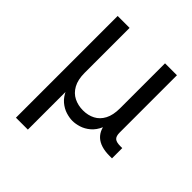

<svg xmlns="http://www.w3.org/2000/svg" viewBox="-208 -672 1001 1001"><g transform="rotate(45 293.0 -171.0)"><path d="M77.1 204.1V-545.9H165V-214.8Q165 -164.1 182.9 -131.8Q200.7 -99.6 230.7 -84.7Q260.7 -69.8 297.4 -69.8Q334.5 -69.8 363.5 -85Q392.6 -100.1 409.4 -132.1Q426.3 -164.1 426.3 -214.8V-545.9H514.2V-123.5Q514.2 -96.7 525.9 -86.2Q537.6 -75.7 566.9 -75.7H581.1V0H563.5Q495.6 0 461.9 -31.2Q428.2 -62.5 428.2 -122.6V-171.9H448.7Q448.7 -117.7 433.6 -82.8Q418.5 -47.9 394.8 -28.1Q371.1 -8.3 345 -0.2Q318.8 7.8 296.9 7.8Q274.9 7.8 248.8 -0.2Q222.7 -8.3 199.2 -28.1Q175.8 -47.9 160.6 -82.8Q145.5 -117.7 145.5 -171.9H165V204.1Z"/></g></svg>

Font: Inter Variable
Style: Regular
Weight: 400
Designer: Rasmus Andersson
Foundry: rsms
Version: Version 4.001;git-9221beed3